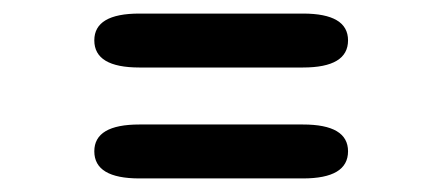

<svg xmlns="http://www.w3.org/2000/svg" viewBox="-20 -435 659 283"><path d="M119 -212Q119 -251.5 185.5 -251.5H426.5Q493 -251.5 493 -212Q493 -172 426.5 -172H185.5Q119 -172 119 -212ZM119 -375.5Q119 -415 185.5 -415H426.5Q493 -415 493 -375.5Q493 -335.5 426.5 -335.5H185.5Q119 -335.5 119 -375.5Z"/></svg>

Font: Sono Monospace Medium
Style: Regular
Weight: 500
Designer: Tyler Finck
Foundry: Tyler Finck
Version: Version 2.112